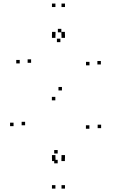

<svg xmlns="http://www.w3.org/2000/svg" viewBox="-20 -918 660 1105"><path d="M299 167.5V147.5H279V167.5ZM354 167.5V147.5H334V167.5ZM354 -5.5V-25.5H334V-5.5ZM299 -5.5V-25.5H279V-5.5ZM354 -877.5V-897.5H334V-877.5ZM299 -877.5V-897.5H279V-877.5ZM299 -700V-720H279V-700ZM354 -700V-720H334V-700ZM353.5 -714.5V-734.5H333.5V-714.5ZM299.5 -714.5V-734.5H279.5V-714.5ZM299.5 9V-11H279.5V9ZM353.5 9V-11H333.5V9ZM333 -732V-752H313V-732ZM93.5 -553V-573H73.5V-553ZM298.5 -340.5V-360.5H278.5V-340.5ZM494.5 -177V-197H474.5V-177ZM312 -34.5V-54.5H292V-34.5ZM124.5 -197V-217H104.5V-197ZM58 -192V-212H38V-192ZM312 22V2H292V22ZM562 -180.5V-200.5H542V-180.5ZM336.5 -397.5V-417.5H316.5V-397.5ZM159 -556.5V-576.5H139V-556.5ZM327.5 -675.5V-695.5H307.5V-675.5ZM495 -542V-562H475V-542ZM560.5 -547V-567H540.5V-547Z"/></svg>

Font: Monaspace Radon Dots Var
Style: Regular
Weight: 400
Designer: Riley Cran and the Lettermatic Team
Version: Version 1.100 (Monaspace Radon Dots)